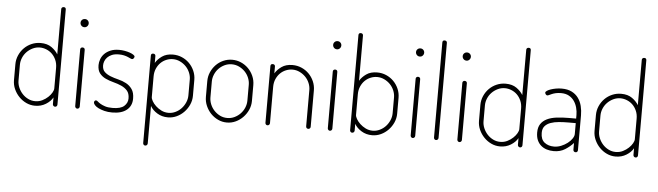

<svg xmlns="http://www.w3.org/2000/svg" viewBox="-56 -1003 5057 1475"><g transform="rotate(5 2472.5 -265.5)"><path d="M382 -768Q399 -768 399 -751V-18Q399 -11 394.5 -5.5Q390 0 382 0Q374 0 369 -5.5Q364 -11 364 -18V-70Q347 -39 310.5 -16.5Q274 6 228 6Q192 6 160 -9Q128 -24 103.5 -49.5Q79 -75 64.5 -107.5Q50 -140 50 -176V-298Q50 -335 64.5 -368Q79 -401 103.5 -425.5Q128 -450 160.5 -464Q193 -478 230 -478Q281 -478 314 -454.5Q347 -431 364 -402V-751Q364 -759 369 -763.5Q374 -768 382 -768ZM85 -176Q85 -148 96.5 -121.5Q108 -95 127 -74.5Q146 -54 171.5 -41.5Q197 -29 226 -29Q256 -29 281 -41.5Q306 -54 324.5 -71.5Q343 -89 353.5 -107.5Q364 -126 364 -139V-298Q364 -332 352 -359Q340 -386 321 -404.5Q302 -423 277 -433Q252 -443 227 -443Q198 -443 172 -430.5Q146 -418 126.5 -398Q107 -378 96 -351.5Q85 -325 85 -298Z M553 -472Q561 -472 566 -467.5Q571 -463 571 -455V-18Q571 -11 566 -5.5Q561 0 553 0Q546 0 541 -5.5Q536 -11 536 -18V-455Q536 -463 541 -467.5Q546 -472 553 -472ZM553 -691Q566 -691 575 -682Q584 -673 584 -660Q584 -647 575 -637.5Q566 -628 553 -628Q539 -628 530 -637.5Q521 -647 521 -660Q521 -673 530 -682Q539 -691 553 -691Z M822 -29Q885 -29 912 -53.5Q939 -78 939 -112Q939 -151 920.5 -172Q902 -193 874 -205.5Q846 -218 813 -226.5Q780 -235 752 -248Q724 -261 705.5 -284Q687 -307 687 -348Q687 -370 695.5 -393.5Q704 -417 722 -435.5Q740 -454 768 -466Q796 -478 835 -478Q857 -478 879 -474Q901 -470 918 -464Q935 -458 946 -450.5Q957 -443 957 -436Q957 -431 952 -423.5Q947 -416 940 -416Q935 -416 926.5 -420Q918 -424 905.5 -429.5Q893 -435 875.5 -439Q858 -443 836 -443Q804 -443 782.5 -434Q761 -425 747.5 -411Q734 -397 728 -380.5Q722 -364 722 -349Q722 -316 740.5 -298.5Q759 -281 787 -270Q815 -259 848 -251Q881 -243 909 -228Q937 -213 955.5 -186.5Q974 -160 974 -114Q974 -58 934.5 -26Q895 6 823 6Q789 6 762 -1Q735 -8 716 -17.5Q697 -27 687 -38.5Q677 -50 677 -59Q677 -66 681.5 -71Q686 -76 691 -76Q698 -76 706 -68.5Q714 -61 728 -52.5Q742 -44 764.5 -36.5Q787 -29 822 -29Z M1098 -472Q1106 -472 1111 -467.5Q1116 -463 1116 -455V-402Q1133 -431 1166 -454.5Q1199 -478 1250 -478Q1287 -478 1319.5 -464Q1352 -450 1376.5 -425.5Q1401 -401 1415.5 -368Q1430 -335 1430 -298V-176Q1430 -140 1415.5 -107.5Q1401 -75 1376.5 -49.5Q1352 -24 1320 -9Q1288 6 1252 6Q1206 6 1169.5 -16.5Q1133 -39 1116 -70V219Q1116 226 1111 231.5Q1106 237 1098 237Q1090 237 1085.5 231.5Q1081 226 1081 219V-455Q1081 -472 1098 -472ZM1395 -298Q1395 -325 1384 -351.5Q1373 -378 1353.5 -398Q1334 -418 1308 -430.5Q1282 -443 1253 -443Q1227 -443 1202.5 -433Q1178 -423 1159 -404.5Q1140 -386 1128 -359Q1116 -332 1116 -298V-139Q1116 -126 1126.5 -107.5Q1137 -89 1155.5 -71.5Q1174 -54 1199 -41.5Q1224 -29 1254 -29Q1282 -29 1308 -41.5Q1334 -54 1353 -74.5Q1372 -95 1383.5 -121.5Q1395 -148 1395 -176Z M1707 -478Q1743 -478 1775 -464Q1807 -450 1831.5 -425.5Q1856 -401 1870.5 -368Q1885 -335 1885 -298V-176Q1885 -140 1870.5 -107.5Q1856 -75 1831.5 -49.5Q1807 -24 1775 -9Q1743 6 1707 6Q1671 6 1639 -9Q1607 -24 1583 -49Q1559 -74 1544.5 -107Q1530 -140 1530 -176V-298Q1530 -334 1544 -366.5Q1558 -399 1582 -424Q1606 -449 1638.5 -463.5Q1671 -478 1707 -478ZM1850 -298Q1850 -325 1839 -351.5Q1828 -378 1808.5 -398Q1789 -418 1763 -430.5Q1737 -443 1707 -443Q1677 -443 1651 -430.5Q1625 -418 1606 -398Q1587 -378 1576 -351.5Q1565 -325 1565 -298V-176Q1565 -148 1576 -121.5Q1587 -95 1606.5 -74.5Q1626 -54 1651.5 -41.5Q1677 -29 1707 -29Q1737 -29 1763 -41.5Q1789 -54 1808.5 -74.5Q1828 -95 1839 -121.5Q1850 -148 1850 -176Z M2038 -18Q2038 -11 2033 -5.5Q2028 0 2020 0Q2012 0 2007.5 -5.5Q2003 -11 2003 -18V-455Q2003 -472 2020 -472Q2028 -472 2033 -467.5Q2038 -463 2038 -455V-402Q2055 -431 2088 -454.5Q2121 -478 2172 -478Q2209 -478 2241.5 -464Q2274 -450 2298.5 -425.5Q2323 -401 2337.5 -368Q2352 -335 2352 -298V-18Q2352 -9 2346.5 -4.5Q2341 0 2334 0Q2328 0 2322.5 -4.5Q2317 -9 2317 -18V-298Q2317 -325 2306 -351.5Q2295 -378 2275.5 -398Q2256 -418 2230 -430.5Q2204 -443 2175 -443Q2149 -443 2124.5 -433Q2100 -423 2081 -404.5Q2062 -386 2050 -359Q2038 -332 2038 -298Z M2501 -472Q2509 -472 2514 -467.5Q2519 -463 2519 -455V-18Q2519 -11 2514 -5.5Q2509 0 2501 0Q2494 0 2489 -5.5Q2484 -11 2484 -18V-455Q2484 -463 2489 -467.5Q2494 -472 2501 -472ZM2501 -691Q2514 -691 2523 -682Q2532 -673 2532 -660Q2532 -647 2523 -637.5Q2514 -628 2501 -628Q2487 -628 2478 -637.5Q2469 -647 2469 -660Q2469 -673 2478 -682Q2487 -691 2501 -691Z M2673 -768Q2681 -768 2686 -763.5Q2691 -759 2691 -751V-402Q2708 -431 2741 -454.5Q2774 -478 2825 -478Q2862 -478 2894.5 -464Q2927 -450 2951.5 -425.5Q2976 -401 2990.5 -368Q3005 -335 3005 -298V-176Q3005 -140 2990.5 -107.5Q2976 -75 2951.5 -49.5Q2927 -24 2895 -9Q2863 6 2827 6Q2781 6 2744.5 -16.5Q2708 -39 2691 -70V-18Q2691 -11 2686 -5.5Q2681 0 2673 0Q2665 0 2660.5 -5.5Q2656 -11 2656 -18V-751Q2656 -768 2673 -768ZM2970 -298Q2970 -325 2959 -351.5Q2948 -378 2928.5 -398Q2909 -418 2883 -430.5Q2857 -443 2828 -443Q2802 -443 2777.5 -433Q2753 -423 2734 -404.5Q2715 -386 2703 -359Q2691 -332 2691 -298V-139Q2691 -126 2701.5 -107.5Q2712 -89 2730.5 -71.5Q2749 -54 2774 -41.5Q2799 -29 2829 -29Q2857 -29 2883 -41.5Q2909 -54 2928 -74.5Q2947 -95 2958.5 -121.5Q2970 -148 2970 -176Z M3140 -472Q3148 -472 3153 -467.5Q3158 -463 3158 -455V-18Q3158 -11 3153 -5.5Q3148 0 3140 0Q3133 0 3128 -5.5Q3123 -11 3123 -18V-455Q3123 -463 3128 -467.5Q3133 -472 3140 -472ZM3140 -691Q3153 -691 3162 -682Q3171 -673 3171 -660Q3171 -647 3162 -637.5Q3153 -628 3140 -628Q3126 -628 3117 -637.5Q3108 -647 3108 -660Q3108 -673 3117 -682Q3126 -691 3140 -691Z M3320 -768Q3328 -768 3333 -763.5Q3338 -759 3338 -751V-18Q3338 -11 3333 -5.5Q3328 0 3320 0Q3312 0 3307.5 -5.5Q3303 -11 3303 -18V-751Q3303 -768 3320 -768Z M3500 -472Q3508 -472 3513 -467.5Q3518 -463 3518 -455V-18Q3518 -11 3513 -5.5Q3508 0 3500 0Q3493 0 3488 -5.5Q3483 -11 3483 -18V-455Q3483 -463 3488 -467.5Q3493 -472 3500 -472ZM3500 -691Q3513 -691 3522 -682Q3531 -673 3531 -660Q3531 -647 3522 -637.5Q3513 -628 3500 -628Q3486 -628 3477 -637.5Q3468 -647 3468 -660Q3468 -673 3477 -682Q3486 -691 3500 -691Z M3968 -768Q3985 -768 3985 -751V-18Q3985 -11 3980.5 -5.5Q3976 0 3968 0Q3960 0 3955 -5.5Q3950 -11 3950 -18V-70Q3933 -39 3896.5 -16.5Q3860 6 3814 6Q3778 6 3746 -9Q3714 -24 3689.5 -49.5Q3665 -75 3650.5 -107.5Q3636 -140 3636 -176V-298Q3636 -335 3650.5 -368Q3665 -401 3689.5 -425.5Q3714 -450 3746.5 -464Q3779 -478 3816 -478Q3867 -478 3900 -454.5Q3933 -431 3950 -402V-751Q3950 -759 3955 -763.5Q3960 -768 3968 -768ZM3671 -176Q3671 -148 3682.5 -121.5Q3694 -95 3713 -74.5Q3732 -54 3757.5 -41.5Q3783 -29 3812 -29Q3842 -29 3867 -41.5Q3892 -54 3910.5 -71.5Q3929 -89 3939.5 -107.5Q3950 -126 3950 -139V-298Q3950 -332 3938 -359Q3926 -386 3907 -404.5Q3888 -423 3863 -433Q3838 -443 3813 -443Q3784 -443 3758 -430.5Q3732 -418 3712.5 -398Q3693 -378 3682 -351.5Q3671 -325 3671 -298Z M4248 -478Q4294 -478 4325.5 -462Q4357 -446 4376.5 -419Q4396 -392 4404.5 -357.5Q4413 -323 4413 -286V-18Q4413 -10 4408.5 -5Q4404 0 4396 0Q4388 0 4383 -5Q4378 -10 4378 -18V-70Q4352 -41 4315 -17.5Q4278 6 4228 6Q4199 6 4173.5 -2Q4148 -10 4129 -26.5Q4110 -43 4099.5 -67.5Q4089 -92 4089 -126Q4089 -166 4106 -191.5Q4123 -217 4153.5 -232Q4184 -247 4227 -252.5Q4270 -258 4322 -258H4378V-286Q4378 -314 4370.5 -342Q4363 -370 4347.5 -392.5Q4332 -415 4307 -429Q4282 -443 4246 -443Q4223 -443 4205.5 -439Q4188 -435 4175.5 -429.5Q4163 -424 4154.5 -420Q4146 -416 4142 -416Q4134 -416 4129 -423.5Q4124 -431 4124 -436Q4124 -443 4135 -450.5Q4146 -458 4163.5 -464Q4181 -470 4203 -474Q4225 -478 4248 -478ZM4378 -223H4323Q4284 -223 4248.5 -220Q4213 -217 4185 -207Q4157 -197 4140.5 -178Q4124 -159 4124 -126Q4124 -75 4153.5 -52Q4183 -29 4227 -29Q4255 -29 4282 -40Q4309 -51 4330.5 -67.5Q4352 -84 4365 -103.5Q4378 -123 4378 -139Z M4859 -768Q4876 -768 4876 -751V-18Q4876 -11 4871.5 -5.5Q4867 0 4859 0Q4851 0 4846 -5.5Q4841 -11 4841 -18V-70Q4824 -39 4787.5 -16.5Q4751 6 4705 6Q4669 6 4637 -9Q4605 -24 4580.5 -49.5Q4556 -75 4541.5 -107.5Q4527 -140 4527 -176V-298Q4527 -335 4541.5 -368Q4556 -401 4580.5 -425.5Q4605 -450 4637.5 -464Q4670 -478 4707 -478Q4758 -478 4791 -454.5Q4824 -431 4841 -402V-751Q4841 -759 4846 -763.5Q4851 -768 4859 -768ZM4562 -176Q4562 -148 4573.5 -121.5Q4585 -95 4604 -74.5Q4623 -54 4648.5 -41.5Q4674 -29 4703 -29Q4733 -29 4758 -41.5Q4783 -54 4801.5 -71.5Q4820 -89 4830.5 -107.5Q4841 -126 4841 -139V-298Q4841 -332 4829 -359Q4817 -386 4798 -404.5Q4779 -423 4754 -433Q4729 -443 4704 -443Q4675 -443 4649 -430.5Q4623 -418 4603.5 -398Q4584 -378 4573 -351.5Q4562 -325 4562 -298Z"/></g></svg>

Font: AkaAcidDosis
Style: ExtraLight
Weight: 250
Designer: Edgar Tolentino, Pablo Impallari, Igino Marini, Aka-Acid
Foundry: Edgar Tolentino, Pablo Impallari, Igino Marini, Aka-Acid
Version: Version 1.007